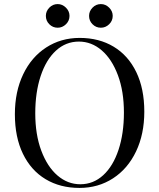

<svg xmlns="http://www.w3.org/2000/svg" viewBox="-20 -908 781 942"><path d="M688 -360Q688 -250 647.5 -165Q607 -80 534.5 -33Q462 14 370 14Q275 14 203.5 -29Q132 -72 92.5 -153.5Q53 -235 53 -348Q53 -458 93.5 -543Q134 -628 206.5 -675Q279 -722 371 -722Q466 -722 537.5 -679Q609 -636 648.5 -554.5Q688 -473 688 -360ZM153 -352Q153 -248 182.5 -169Q212 -90 262 -47Q312 -4 374 -4Q438 -4 486.5 -48.5Q535 -93 561.5 -173Q588 -253 588 -356Q588 -460 558.5 -539Q529 -618 479 -661Q429 -704 367 -704Q303 -704 254.5 -659.5Q206 -615 179.5 -535Q153 -455 153 -352ZM321 -830Q321 -806 303.5 -789Q286 -772 263 -772Q239 -772 222 -789Q205 -806 205 -830Q205 -853 222 -870.5Q239 -888 263 -888Q286 -888 303.5 -870.5Q321 -853 321 -830ZM533 -830Q533 -806 515.5 -789Q498 -772 475 -772Q451 -772 434 -789Q417 -806 417 -830Q417 -853 434 -870.5Q451 -888 475 -888Q498 -888 515.5 -870.5Q533 -853 533 -830Z"/></svg>

Font: Playfair Display SC
Style: Regular
Weight: 400
Designer: Claus Eggers Sørensen
Foundry: Claus Eggers Sørensen
Version: Version 1.200; ttfautohint (v1.6)